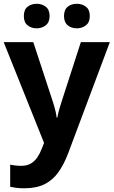

<svg xmlns="http://www.w3.org/2000/svg" viewBox="-20 -773 611 1033"><path d="M-0.2 -546.4H159.1L261.6 -234.1Q266.8 -219.3 271.3 -203.4Q275.8 -187.6 279.5 -171.7Q283.1 -155.8 284.7 -140.5H288.7Q292.2 -162.5 299.4 -187.1Q306.6 -211.7 313.9 -233.8L415 -546.4H571L347.3 50.2Q324.7 110.6 294.3 153.3Q263.9 195.9 219.8 218Q175.7 240 110.8 240Q85.6 240 67 237.5Q48.4 235 34.8 232V113.2Q45.8 115.2 61.3 117.2Q76.8 119.2 93.8 119.2Q125.4 119.2 146.1 106.8Q166.7 94.4 180.9 73.5Q195.1 52.6 204.9 26.6L217 -4.1ZM108.3 -686.5Q108.3 -721 128.4 -736.8Q148.5 -752.6 177.3 -752.6Q205.4 -752.6 226.1 -736.8Q246.8 -721 246.8 -686.5Q246.8 -652.9 226.1 -636.8Q205.4 -620.6 177.3 -620.6Q148.5 -620.6 128.4 -636.8Q108.3 -652.9 108.3 -686.5ZM324.4 -686.5Q324.4 -721 344.3 -736.8Q364.2 -752.6 393.5 -752.6Q421.7 -752.6 442.4 -736.8Q463.1 -721 463.1 -686.5Q463.1 -652.9 442.4 -636.8Q421.7 -620.6 393.5 -620.6Q364.2 -620.6 344.3 -636.8Q324.4 -652.9 324.4 -686.5Z"/></svg>

Font: Noto Sans Khmer
Style: Regular
Weight: 400
Designer: Danh Hong and the Monotype Design Team
Foundry: Monotype Imaging Inc.
Version: Version 2.003